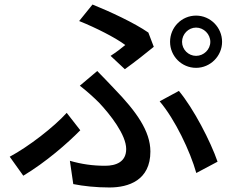

<svg xmlns="http://www.w3.org/2000/svg" viewBox="-20 -792 1040 849"><path d="M785 -607C785 -641 813 -670 847 -670C881 -670 910 -641 910 -607C910 -573 881 -545 847 -545C813 -545 785 -573 785 -607ZM732 -607C732 -544 783 -492 847 -492C910 -492 962 -544 962 -607C962 -671 910 -723 847 -723C783 -723 732 -671 732 -607ZM532 -486C570 -513 635 -564 660 -585L636 -648C574 -691 466 -741 389 -772L330 -699C405 -669 491 -625 534 -593C520 -581 494 -561 469 -545ZM304 22C349 31 405 37 464 37C549 37 645 5 645 -122C645 -212 583 -299 485 -400C461 -426 436 -451 410 -478L333 -413C363 -390 395 -361 418 -338C467 -286 538 -196 538 -133C538 -76 493 -59 445 -59C390 -59 341 -66 289 -81ZM942 -77C911 -167 836 -312 771 -390L686 -344C754 -264 821 -123 848 -27ZM335 -216 275 -293C218 -230 107 -144 23 -99L83 -15C183 -75 278 -158 335 -216Z"/></svg>

Font: Noto Sans Japanese Medium
Style: Regular
Weight: 500
Designer: Ryoko NISHIZUKA (kana & ideographs); Paul D. Hunt (Latin, Greek & Cyrillic); Wenlong ZHANG (bopomofo); Sandoll Communica
Foundry: Adobe Systems Incorporated
Version: Version 1.000;PS 1;hotconv 1.0.78;makeotf.lib2.5.61930